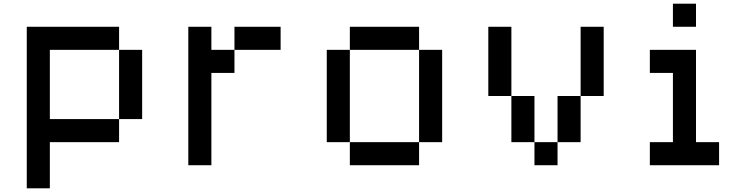

<svg xmlns="http://www.w3.org/2000/svg" viewBox="-20 -895 4040 1040"><path d="M125 -750H625V-625H250V-250H625V-125H250V125H125ZM625 -625H750V-250H625Z M1000 -750H1125V-625H1250V-500H1125V0H1000ZM1250 -625V-750H1500V-625Z M1875 -750H2250V-625H1875ZM2250 -625H2375V-125H2250ZM2250 -125V0H1875V-125ZM1875 -125H1750V-625H1875Z M2625 -750H2750V-375H2625ZM2750 -375H2875V-125H2750ZM2875 -125H3000V0H2875ZM3000 -125V-375H3125V-125ZM3125 -375V-750H3250V-375Z M3625 -875H3750V-750H3625ZM3500 -625H3750V-125H3875V0H3500V-125H3625V-500H3500Z"/></svg>

Font: Dogica Pixel
Style: Regular
Weight: 400
Designer: Roberto Mocci
Version: Version 001.000